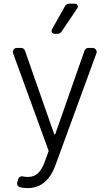

<svg xmlns="http://www.w3.org/2000/svg" viewBox="-20 -802 586 1027"><path d="M92.3 200.6Q88.8 199.9 87.4 199.2Q80.3 197.8 75.8 192.1Q71.4 186.4 71.4 179.3Q71.4 176.5 72.4 173.3L77.4 155.9Q79.5 149.1 85 145.1Q90.6 141 96.9 141Q98.7 141 101.6 141.7Q116.8 144.5 128.2 144.5Q148.4 144.5 164.8 137.1Q198.2 122.2 220.5 60.7L240.4 5.3L49.7 -517.8Q48.7 -521 48.7 -524.5Q48.7 -533 54.7 -539.2Q60.7 -545.5 69.2 -545.5H93.4Q100.1 -545.5 105.5 -541.7Q110.8 -538 113.3 -531.6L270.2 -83.5H275.2L432.2 -531.6Q434.3 -537.6 439.8 -541.5Q445.3 -545.5 452.1 -545.5H476.6Q485.4 -545.1 491.3 -539.1Q497.2 -533 497.2 -524.5Q497.2 -520.2 495.7 -517L274.9 86.3Q259.6 126.1 238.6 151.6Q217.3 177.9 189.6 191.1Q161.2 204.2 127.5 204.2Q110.1 204.2 92.3 200.6ZM257.5 -644.2 327.8 -769.2Q331.3 -775.2 337.4 -778.8Q343.4 -782.3 350.5 -782.3H381Q387.8 -782.3 392.2 -777.7Q396.7 -773.1 396.7 -766.7Q396.7 -762.8 393.8 -758.2L308.9 -632.5Q305 -627.1 299.5 -624.1Q294 -621.1 287.6 -621.1H271Q264.6 -621.1 260.1 -625.7Q255.7 -630.3 255.7 -636.7Q255.7 -641 257.5 -644.2Z"/></svg>

Font: DeltaSans Light
Style: Regular
Weight: 300
Designer: Rasmus Andersson
Foundry: rsms
Version: Version 3.012